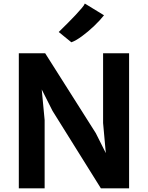

<svg xmlns="http://www.w3.org/2000/svg" viewBox="-20 -1036 814 1056"><path d="M83.5 0V-743H228.5L507 -303.5L562 -194L547 -359.5V-743H690V0H535L269 -426L209.5 -544L225.5 -375.5V0ZM372.5 -803.5 303 -860Q307 -864 321.8 -878.5Q336.5 -893 356.5 -913Q376.5 -933 396.2 -954Q416 -975 430 -991.8Q444 -1008.5 446.5 -1016.5L552 -952Q530.5 -924.5 497.8 -893.2Q465 -862 431 -837Q397 -812 372.5 -803.5Z"/></svg>

Font: Merriweather Sans
Style: Bold
Weight: 700
Designer: Eben Sorkin
Foundry: Eben Sorkin
Version: Version 1.008; ttfautohint (v1.7.19-72a1) -l 8 -r 50 -G 200 